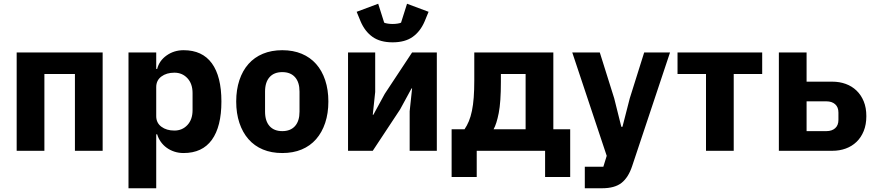

<svg xmlns="http://www.w3.org/2000/svg" viewBox="-20 -805 4670 1025"><path d="M69 -525H528V0H380V-410H217V0H69Z M666 0ZM666 -525H814V-437H819Q830 -481 869.5 -509Q909 -537 960 -537Q1060 -537 1111 -467Q1162 -397 1162 -263Q1162 -129 1111 -58.5Q1060 12 960 12Q934 12 911 4.5Q888 -3 869.5 -16.5Q851 -30 838 -48.5Q825 -67 819 -88H814V200H666ZM911 -108Q953 -108 980.5 -137.5Q1008 -167 1008 -217V-308Q1008 -358 980.5 -387.5Q953 -417 911 -417Q869 -417 841.5 -396.5Q814 -376 814 -340V-185Q814 -149 841.5 -128.5Q869 -108 911 -108Z M1241 0ZM1487 12Q1429 12 1383.5 -7Q1338 -26 1306.5 -62Q1275 -98 1258 -149Q1241 -200 1241 -263Q1241 -326 1258 -377Q1275 -428 1306.5 -463.5Q1338 -499 1383.5 -518Q1429 -537 1487 -537Q1545 -537 1590.5 -518Q1636 -499 1667.5 -463.5Q1699 -428 1716 -377Q1733 -326 1733 -263Q1733 -200 1716 -149Q1699 -98 1667.5 -62Q1636 -26 1590.5 -7Q1545 12 1487 12ZM1487 -105Q1531 -105 1555 -132Q1579 -159 1579 -209V-316Q1579 -366 1555 -393Q1531 -420 1487 -420Q1443 -420 1419 -393Q1395 -366 1395 -316V-209Q1395 -159 1419 -132Q1443 -105 1487 -105Z M1838 0ZM1838 -525H1983V-314L1970 -192H1973L2034 -304L2180 -525H2312V0H2167V-211L2180 -333H2177L2116 -221L1970 0H1838ZM2076 -579Q2010 -579 1969 -608Q1928 -637 1905 -691L1884 -742L1999 -785L2031 -684Q2037 -681 2050 -679Q2063 -677 2076 -677Q2089 -677 2102 -679Q2115 -681 2121 -684L2153 -785L2268 -742L2247 -691Q2224 -637 2183 -608Q2142 -579 2076 -579Z M2391 -115H2460Q2473 -134 2483 -158Q2493 -182 2499.5 -213.5Q2506 -245 2509 -285Q2512 -325 2512 -376V-525H2934V-115H3024V140H2890V0H2525V140H2391ZM2786 -115V-410H2654V-368Q2654 -260 2642.5 -201.5Q2631 -143 2615 -115Z M3035 0ZM3419 -525H3557L3355 81Q3335 142 3298.5 171Q3262 200 3194 200H3102V85H3201L3219 27L3035 -525H3182L3259 -280L3297 -128H3303L3342 -280Z M3749 -410H3597V-525H4049V-410H3897V0H3749Z M4138 -525H4286V-369H4424Q4462 -369 4495 -357Q4528 -345 4552.5 -321.5Q4577 -298 4591 -264Q4605 -230 4605 -185Q4605 -140 4591 -105.5Q4577 -71 4552.5 -47.5Q4528 -24 4495 -12Q4462 0 4424 0H4138ZM4392 -105Q4421 -105 4438.5 -120.5Q4456 -136 4456 -165V-204Q4456 -233 4438.5 -248.5Q4421 -264 4392 -264H4286V-105Z"/></svg>

Font: Aneliza ExtraBold
Style: Regular
Weight: 800
Designer: Mike Abbink, Paul van der Laan, Pieter van Rosmalen
Foundry: Bold Monday
Version: Version 3.001;September 8, 2019;FontCreator 11.5.0.2425 64-b